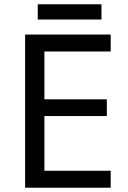

<svg xmlns="http://www.w3.org/2000/svg" viewBox="-20 -875 596 895"><path d="M97 0V-714H496V-635H187V-412H478V-334H187V-79H496V0ZM453 -855V-784H156V-855Z"/></svg>

Font: Noto Sans Symbols
Style: Regular
Weight: 400
Designer: Monotype Design Team
Foundry: Monotype Imaging Inc.
Version: Version 2.002